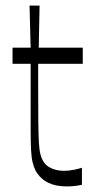

<svg xmlns="http://www.w3.org/2000/svg" viewBox="-20 -654 339 689"><path d="M220 15Q180 15 152.5 1.5Q125 -12 108 -41Q101 -55 97 -71.5Q93 -88 91.5 -115.5Q90 -143 90 -191Q90 -224 90 -262.5Q90 -301 90 -335.5Q90 -370 90 -394.5Q90 -419 90 -425H25V-483H90L86 -634H122L119 -483H277V-425H117Q117 -401 117 -380Q117 -359 117 -340Q117 -265 117.5 -217.5Q118 -170 119.5 -143Q121 -116 125 -101Q133 -68 156 -54.5Q179 -41 209 -41Q227 -41 244 -44.5Q261 -48 274 -52V9Q266 11 251.5 13Q237 15 220 15Z"/></svg>

Font: Ojuju ExtraLight
Style: Regular
Weight: 400
Version: Version 1.000